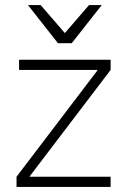

<svg xmlns="http://www.w3.org/2000/svg" viewBox="-20 -735 495 755"><path d="M45 -40 363 -458V-460H55V-500H415V-460L97 -42V-40H415V0H45ZM90 -715H140L235 -605L330 -715H380L262 -565H208Z"/></svg>

Font: PT Root UI Light
Style: Regular
Weight: 300
Designer: Vitaly Kuzmin
Foundry: ParaType Ltd.
Version: Version 2.000G